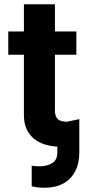

<svg xmlns="http://www.w3.org/2000/svg" viewBox="-20 -677 416 895"><path d="M349.7 -121.8V33.6Q349.7 85.7 329.9 122.6Q310.2 159.5 274.3 178.8Q238.3 198.1 188.9 198.1Q171.2 198.1 157.5 196.6Q143.7 195.1 127.8 191.6V95.3Q130.3 95.3 133.1 95.8Q135.8 96.3 137.9 96.7Q150.4 98.2 164.5 98.2Q199.5 98.2 223.4 83.5Q247.2 68.9 247.2 33.6V-99.8ZM335.9 -421.8H18.6V-530.3H335.9ZM236.1 -657.2V-162.8Q236.1 -142.8 242.4 -131.2Q248.6 -119.7 259.6 -115Q270.6 -110.3 286.7 -109.7Q307.2 -109.2 343.1 -112.2V1.8Q310.5 7.4 267.4 7.4Q213.7 7.4 174.1 -9.1Q134.6 -25.5 112.8 -59.3Q90.9 -93 91.5 -143V-657.2Z"/></svg>

Font: Pretendard JP Variable
Style: Regular
Weight: 400
Designer: Base glyphs from Inter by Rasmus Andersson; Hangul glyphs from Noto Sans CJK(Source Han Sans) by Jang Soo-young and Kang
Foundry: Kil Hyung-jin
Version: Version 1.307;Glyphs 3.2 (3192)